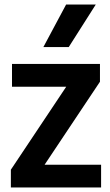

<svg xmlns="http://www.w3.org/2000/svg" viewBox="-20 -828 488 848"><path d="M28 0V-78.5L272.5 -445H33V-545.5H421.5V-467L177 -100.5H426.5V0ZM171.5 -620 272 -808H403L283.5 -620Z"/></svg>

Font: Encode Sans SmCnd SmBold
Style: Regular
Weight: 600
Width: 4
Designer: Multiple Designers
Foundry: Impallari Type
Version: Version 3.002; ttfautohint (v1.8.3) -l 8 -r 50 -G 200 -x 14 